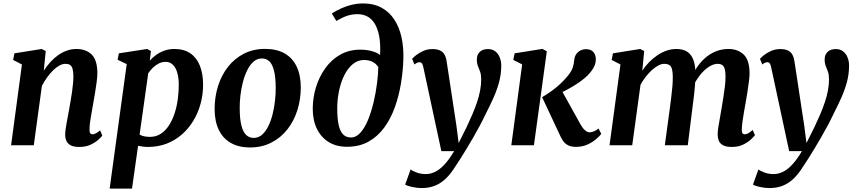

<svg xmlns="http://www.w3.org/2000/svg" viewBox="-20 -851 5011 1125"><path d="M236.5 -437Q254 -464 274.8 -487Q295.5 -510 319.8 -527.2Q344 -544.5 371 -554.2Q398 -564 428 -564Q483 -564 516.8 -531.8Q550.5 -499.5 550.5 -420.5Q550.5 -402.5 546.5 -371.8Q542.5 -341 537 -307.5Q531.5 -274 526.5 -246.5Q522.5 -221.5 517.2 -193.5Q512 -165.5 508.2 -139.2Q504.5 -113 504.5 -93Q504 -75.5 509.2 -69.8Q514.5 -64 521 -64Q530 -64 540.2 -69Q550.5 -74 566.5 -87L579.5 -56.5Q574.5 -49 557 -33Q539.5 -17 511.5 -3.5Q483.5 10 444.5 10Q411 10 393 -0.2Q375 -10.5 368.2 -27.5Q361.5 -44.5 362 -64Q362 -76.5 364.5 -94.2Q367 -112 370.8 -133Q374.5 -154 378.8 -176Q383 -198 386.5 -218Q390 -239 394.2 -263Q398.5 -287 402 -312Q405.5 -337 407.8 -360.8Q410 -384.5 410 -405.5Q409.5 -433.5 404.8 -449Q400 -464.5 389.8 -470.8Q379.5 -477 363 -477Q346.5 -477 327.8 -466.8Q309 -456.5 290.8 -438.5Q272.5 -420.5 255.8 -397.2Q239 -374 225.5 -348L178 0H45L108.5 -473L57 -500L64.5 -538.5L224.5 -564L248 -552Z M622.5 254 722.5 -475.5 669 -501 676.5 -538.5 842 -564 864.5 -552 857.5 -495.5Q873 -513.5 894.5 -529Q916 -544.5 943 -554.2Q970 -564 1002 -564Q1057.5 -564 1094.8 -538.8Q1132 -513.5 1151 -466.5Q1170 -419.5 1170 -354Q1170 -297.5 1155.5 -244Q1141 -190.5 1113.5 -144.5Q1086 -98.5 1046.5 -63.8Q1007 -29 956.8 -9.5Q906.5 10 846.5 10Q833 10 818 8Q803 6 789 3.5L753.5 254ZM798 -62.5Q810 -55.5 825 -52.2Q840 -49 858.5 -49Q894.5 -49 922 -67Q949.5 -85 969.5 -115.5Q989.5 -146 1002.5 -185.2Q1015.5 -224.5 1021.5 -268Q1027.5 -311.5 1027.5 -354.5Q1027.5 -393.5 1019 -423.8Q1010.5 -454 993.5 -471.2Q976.5 -488.5 950.5 -488.5Q928 -488.5 909 -478.5Q890 -468.5 874.8 -453.2Q859.5 -438 848.5 -421.5Z M1533 -564.5Q1600.5 -564.5 1646.8 -538.5Q1693 -512.5 1717.5 -462.5Q1742 -412.5 1742.5 -340Q1742.5 -269.5 1722.5 -205.8Q1702.5 -142 1664 -93Q1625.5 -44 1570 -15.5Q1514.5 13 1445 13Q1379.5 13 1333 -13.2Q1286.5 -39.5 1262.2 -89.5Q1238 -139.5 1237.5 -211Q1237.5 -282.5 1257.5 -346.5Q1277.5 -410.5 1316 -459.5Q1354.5 -508.5 1409.2 -536.5Q1464 -564.5 1533 -564.5ZM1515 -508.5Q1487 -508.5 1465.8 -490Q1444.5 -471.5 1429 -440.5Q1413.5 -409.5 1403.5 -371Q1393.5 -332.5 1388.8 -292Q1384 -251.5 1384.5 -214Q1385 -151 1395 -113.5Q1405 -76 1423.2 -59.5Q1441.5 -43 1466 -43Q1494 -43 1515 -61.2Q1536 -79.5 1551.5 -110.5Q1567 -141.5 1576.8 -180Q1586.5 -218.5 1591.2 -259.2Q1596 -300 1595.5 -338Q1595 -401 1585.2 -438.2Q1575.5 -475.5 1557.8 -492Q1540 -508.5 1515 -508.5Z M2013 9Q1951 9 1906.2 -18.5Q1861.5 -46 1837 -96Q1812.5 -146 1812.5 -213.5Q1812.5 -277.5 1831.2 -339.2Q1850 -401 1885.8 -451Q1921.5 -501 1973.2 -530.5Q2025 -560 2091.5 -560Q2129 -560 2161.2 -550.8Q2193.5 -541.5 2207 -528Q2210.5 -594 2201.5 -640Q2192.5 -686 2174.5 -714.2Q2156.5 -742.5 2131 -755.2Q2105.5 -768 2075 -768Q2043.5 -768 2015 -758.8Q1986.5 -749.5 1951 -728L1924 -772Q1952 -790 1982.5 -803.2Q2013 -816.5 2044.2 -823.8Q2075.5 -831 2104.5 -831Q2170 -831 2216.2 -805.5Q2262.5 -780 2291.2 -735.2Q2320 -690.5 2332.8 -631.8Q2345.5 -573 2343.5 -506.5Q2341.5 -435.5 2329.5 -362.8Q2317.5 -290 2293.8 -223.2Q2270 -156.5 2232 -104.2Q2194 -52 2140 -21.5Q2086 9 2013 9ZM2036 -45.5Q2067.5 -45.5 2093 -74.8Q2118.5 -104 2137.5 -151.2Q2156.5 -198.5 2169.5 -254Q2182.5 -309.5 2189.2 -363.5Q2196 -417.5 2196.5 -458.5Q2185 -475 2171.5 -483.8Q2158 -492.5 2143.2 -496Q2128.5 -499.5 2113.5 -499.5Q2084 -499.5 2059.5 -484Q2035 -468.5 2015.8 -441Q1996.5 -413.5 1983.2 -377.2Q1970 -341 1963 -299.8Q1956 -258.5 1956 -216Q1956 -156 1964.5 -118.2Q1973 -80.5 1990.8 -63Q2008.5 -45.5 2036 -45.5Z M2460.5 -457Q2457 -474 2451.8 -480.2Q2446.5 -486.5 2439 -486.5Q2431.5 -486.5 2424.2 -483.2Q2417 -480 2408.5 -473L2395 -506Q2400 -513 2417 -526.8Q2434 -540.5 2459 -552Q2484 -563.5 2513.5 -563.5Q2541 -563.5 2558 -555.5Q2575 -547.5 2584 -532Q2593 -516.5 2596.5 -494.5Q2603.5 -448.5 2610.8 -401.5Q2618 -354.5 2625 -307.5Q2632 -260.5 2639.2 -213.8Q2646.5 -167 2653.5 -120.5L2667.5 -13L2714 -106Q2732 -144 2747.5 -180.2Q2763 -216.5 2774.8 -251.2Q2786.5 -286 2793 -319.8Q2799.5 -353.5 2799.5 -385.5Q2799.5 -413.5 2793.2 -430.8Q2787 -448 2780.5 -463.8Q2774 -479.5 2774 -503.5Q2774 -530 2791 -546.8Q2808 -563.5 2839 -563.5Q2865 -563.5 2882.2 -550Q2899.5 -536.5 2908.2 -514.2Q2917 -492 2917 -467Q2917 -415.5 2903.8 -367.8Q2890.5 -320 2869.8 -274.2Q2849 -228.5 2825 -181.5Q2810.5 -150.5 2792.2 -116.2Q2774 -82 2754.2 -47.8Q2734.5 -13.5 2715.2 18.2Q2696 50 2679 77Q2662 104 2648.5 123.5Q2620.5 169 2590.5 197Q2560.5 225 2526.2 238Q2492 251 2451 251Q2424 251 2394.5 244.5Q2365 238 2354 230.5L2386 141.5Q2396 150.5 2421.2 159.8Q2446.5 169 2474 169Q2503.5 169 2531.2 155Q2559 141 2586 111.2Q2613 81.5 2641 34.5H2566Z M2976 0 3039.5 -473.5 2987.5 -500 2995.5 -538.5 3158.5 -564.5 3184 -550.5 3108.5 0ZM3355 9.5Q3326 9.5 3308.2 0Q3290.5 -9.5 3280.8 -23.2Q3271 -37 3265 -50L3156.5 -281.5Q3186.5 -299.5 3212.5 -318.2Q3238.5 -337 3261.2 -358Q3284 -379 3303.5 -402.5Q3328 -431 3335.2 -453.2Q3342.5 -475.5 3344 -495Q3346 -519.5 3357 -534.5Q3368 -549.5 3383 -556.2Q3398 -563 3412 -563Q3442.5 -563 3456.5 -546.5Q3470.5 -530 3471 -507Q3471.5 -484 3463.2 -465.2Q3455 -446.5 3443 -432Q3426 -409.5 3400.2 -388.8Q3374.5 -368 3346 -350.5Q3317.5 -333 3290 -319Q3262.5 -305 3241 -295.5L3260.5 -340L3382 -121Q3394 -99.5 3408 -87.5Q3422 -75.5 3435 -75.5Q3444 -75.5 3458.5 -80.8Q3473 -86 3487 -98L3503 -66.5Q3494 -54 3473.2 -36Q3452.5 -18 3422.5 -4.2Q3392.5 9.5 3355 9.5Z M3754.5 -552 3743.5 -436.5Q3760 -462.5 3782.2 -485.5Q3804.5 -508.5 3830.5 -526.2Q3856.5 -544 3885 -554Q3913.5 -564 3943 -564Q3979 -564 4003.2 -550Q4027.5 -536 4040.5 -505.8Q4053.5 -475.5 4055 -426Q4055.5 -418.5 4055.2 -410.5Q4055 -402.5 4054.2 -393.8Q4053.5 -385 4052.5 -376L4033.5 -400.5Q4050 -438.5 4072.5 -468.8Q4095 -499 4122.5 -520.2Q4150 -541.5 4181.8 -552.8Q4213.5 -564 4249 -564Q4303.5 -564 4337.8 -531.2Q4372 -498.5 4372 -420Q4372 -402.5 4368 -372Q4364 -341.5 4358.8 -307.8Q4353.5 -274 4348.5 -246.5Q4344 -221 4339 -193.2Q4334 -165.5 4330.5 -139.2Q4327 -113 4326.5 -93Q4326 -75.5 4330.8 -69.8Q4335.5 -64 4343 -64Q4352.5 -64 4363 -69.5Q4373.5 -75 4390.5 -89.5L4403.5 -59Q4398 -51.5 4380.8 -34.8Q4363.5 -18 4335 -4Q4306.5 10 4267.5 10Q4233.5 10 4215.5 -0.5Q4197.5 -11 4191.2 -27.8Q4185 -44.5 4185 -63.5Q4185 -80.5 4189 -106.2Q4193 -132 4198.5 -161.5Q4204 -191 4208.5 -219.5Q4213 -246.5 4218.2 -279.2Q4223.5 -312 4227.5 -345Q4231.5 -378 4231 -405.5Q4230.5 -447.5 4219.8 -462.2Q4209 -477 4185.5 -477Q4166 -477 4144.5 -465.8Q4123 -454.5 4102 -433.8Q4081 -413 4063 -384.8Q4045 -356.5 4033 -323L4055 -400.5Q4054.5 -377.5 4052.2 -350.8Q4050 -324 4047 -297Q4044 -270 4040.5 -245.5L4010 0H3875.5L3905 -218Q3908.5 -246.5 3912.8 -279Q3917 -311.5 3919.8 -344Q3922.5 -376.5 3922 -403.5Q3921 -449 3909.8 -463Q3898.5 -477 3871.5 -477Q3855.5 -477 3837.2 -467.2Q3819 -457.5 3800 -440.5Q3781 -423.5 3763.8 -401.2Q3746.5 -379 3733 -354.5L3684.5 0H3551.5L3615.5 -473L3564 -500L3571.5 -538.5L3731 -564Z M4498.5 -457Q4495 -474 4489.8 -480.2Q4484.5 -486.5 4477 -486.5Q4469.5 -486.5 4462.2 -483.2Q4455 -480 4446.5 -473L4433 -506Q4438 -513 4455 -526.8Q4472 -540.5 4497 -552Q4522 -563.5 4551.5 -563.5Q4579 -563.5 4596 -555.5Q4613 -547.5 4622 -532Q4631 -516.5 4634.5 -494.5Q4641.5 -448.5 4648.8 -401.5Q4656 -354.5 4663 -307.5Q4670 -260.5 4677.2 -213.8Q4684.5 -167 4691.5 -120.5L4705.5 -13L4752 -106Q4770 -144 4785.5 -180.2Q4801 -216.5 4812.8 -251.2Q4824.5 -286 4831 -319.8Q4837.5 -353.5 4837.5 -385.5Q4837.5 -413.5 4831.2 -430.8Q4825 -448 4818.5 -463.8Q4812 -479.5 4812 -503.5Q4812 -530 4829 -546.8Q4846 -563.5 4877 -563.5Q4903 -563.5 4920.2 -550Q4937.5 -536.5 4946.2 -514.2Q4955 -492 4955 -467Q4955 -415.5 4941.8 -367.8Q4928.5 -320 4907.8 -274.2Q4887 -228.5 4863 -181.5Q4848.5 -150.5 4830.2 -116.2Q4812 -82 4792.2 -47.8Q4772.5 -13.5 4753.2 18.2Q4734 50 4717 77Q4700 104 4686.5 123.5Q4658.5 169 4628.5 197Q4598.5 225 4564.2 238Q4530 251 4489 251Q4462 251 4432.5 244.5Q4403 238 4392 230.5L4424 141.5Q4434 150.5 4459.2 159.8Q4484.5 169 4512 169Q4541.5 169 4569.2 155Q4597 141 4624 111.2Q4651 81.5 4679 34.5H4604Z"/></svg>

Font: Merriweather 28pt
Style: Bold Italic
Weight: 700
Italic angle: -7.8°
Version: Version 2.101